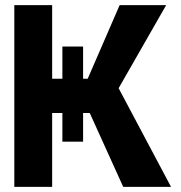

<svg xmlns="http://www.w3.org/2000/svg" viewBox="-20 -731 708 751"><path d="M36 0H184V-289H224V-177H305V-289H331L462 0H649L444 -386L630 -711H448L323 -423H305V-549H224V-423H184V-711H36Z"/></svg>

Font: Asimov Pro
Style: Bd
Weight: 700
Designer: Google
Version: Version 2.000980; 2014